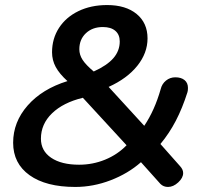

<svg xmlns="http://www.w3.org/2000/svg" viewBox="-20 -730 823 760"><path d="M32 -165Q32 -247 89.5 -312.5Q147 -378 247 -409Q215 -438 200.5 -465Q186 -492 186 -523Q186 -577 213.5 -619.5Q241 -662 290.5 -686Q340 -710 404 -710Q478 -710 521 -674.5Q564 -639 564 -578Q564 -520 523.5 -469.5Q483 -419 410 -386L551 -232Q592 -293 616 -377Q621 -398 637 -411Q653 -424 674 -424Q697 -424 710.5 -413Q724 -402 724 -382Q724 -371 722 -365Q702 -302 676 -252Q650 -202 615 -160L693 -72Q705 -59 705 -45Q705 -26 685.5 -8Q666 10 645 10Q627 10 615 -2L538 -88Q487 -43 418 -16.5Q349 10 278 10Q162 10 97 -36.5Q32 -83 32 -165ZM454 -566Q454 -593 436.5 -608Q419 -623 387 -623Q346 -623 320 -598.5Q294 -574 294 -535Q294 -513 307 -493Q320 -473 351 -447Q404 -471 429 -500Q454 -529 454 -566ZM481 -155 308 -343Q230 -324 186 -281.5Q142 -239 142 -181Q142 -133 182.5 -105.5Q223 -78 293 -78Q347 -78 396 -98Q445 -118 481 -155Z"/></svg>

Font: Kodchasan SemiBold
Style: Italic
Weight: 600
Italic angle: -10°
Version: Version 1.000; ttfautohint (v1.6)